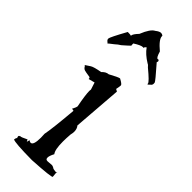

<svg xmlns="http://www.w3.org/2000/svg" viewBox="-269 -830 863 863"><g transform="rotate(45 162.5 -398.5)"><path d="M163 9Q283 2 282 -4.5Q281 -11 280 -25V-30Q280 -33 281 -33L283 -29Q275 -29 266.5 -30.5Q258 -32 257 -32H259Q250 -38 243 -39L216 -37Q210 -37 207 -39.5Q204 -42 204 -49Q204 -60 215 -81Q202 -97 202 -149Q202 -169 204 -195Q207 -207 207 -216Q207 -234 197 -246L215 -479L204 -485Q208 -504 208 -511Q208 -518 183 -531Q172 -529 134 -508Q117 -507 103 -491Q63 -484 51.5 -476.5Q40 -469 28 -461L32 -458Q38 -447 46.5 -444.5Q55 -442 76 -439Q85 -439 85 -431V-429Q98 -433 115 -437L126 -403L125 -394Q125 -369 137 -307Q137 -302 128 -284Q126 -284 126 -283Q126 -282 138 -280Q127 -153 119 -115L120 -91Q120 -42 103 -42Q98 -42 92 -47L88 -33L83 -43Q57 -30 51 -30Q49 -30 49 -31V-29Q43 -28 43 -23Q43 -19 46 -13H45Q42 -13 40 0Q53 8 163 9ZM289 -599Q292 -599 299 -607Q307 -612 307 -621Q307 -622 306.5 -627.5Q306 -633 248 -699Q250 -703 250 -706Q250 -711 244 -713Q243 -712 241 -712Q233 -712 224 -743Q182 -778 182 -798V-801Q176 -806 169 -806Q159 -806 144 -794Q123 -784 103 -734Q82 -712 82 -702V-701Q77 -703 60 -703Q19 -629 19 -620Q19 -613 26 -607.5Q33 -602 33 -601H32Q32 -603 56 -621Q69 -633 81 -640Q112 -667 115 -671Q114 -671 114 -684Q144 -703 156 -703L160 -702Q162 -710 169 -714Q187 -688 223 -666Q229 -664 237 -654L235 -649L237 -654Q288 -612 288 -603V-602Q288 -599 289 -599Z"/></g></svg>

Font: Xiaobo Songti 小帛宋体
Style: Regular
Weight: 400
Version: Version 1.501;March 17, 2024;FontCreator 14.0.0.2814 64-bit